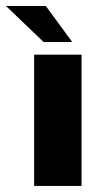

<svg xmlns="http://www.w3.org/2000/svg" viewBox="-47 -615 356 635"><path d="M97.2 -476.1H191.9L104.5 -595.2H-27.3ZM65.9 0H222.7V-434.1H65.9Z"/></svg>

Font: Now Black
Style: Regular
Weight: 400
Designer: Alfredo Marco Pradil
Foundry: Alfredo Marco Pradil
Version: Version 1.200;hotconv 1.0.109;makeotfexe 2.5.65596